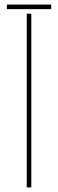

<svg xmlns="http://www.w3.org/2000/svg" viewBox="-20 -820 254 840"><path d="M97 0V-760H117V0ZM10 -780V-800H204V-780Z"/></svg>

Font: Big Shoulders Stencil Display SC Thin
Style: Regular
Weight: 100
Designer: Patric King
Foundry: XO Type Co
Version: Version 2.001